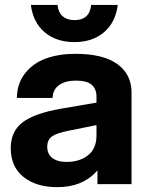

<svg xmlns="http://www.w3.org/2000/svg" viewBox="-20 -752 595 784"><path d="M377.9 0V-56.2Q318.8 12.2 213.9 12.2Q127.9 12.2 75.9 -29.5Q23.9 -71.3 23.9 -147Q23.9 -215.3 72 -252.2Q120.1 -289.1 229 -308.1L374 -333V-356.9Q374 -388.7 354.5 -405.8Q335 -422.9 289.1 -422.9Q246.6 -422.9 220.9 -404.3Q195.3 -385.7 194.8 -352.1H48.8Q49.8 -411.1 82.3 -452.6Q114.7 -494.1 167.5 -513.2Q220.2 -532.2 288.1 -532.2Q400.9 -532.2 459 -490.5Q517.1 -448.7 517.1 -374V0ZM106 -731.9H214.8Q217.8 -701.7 235.8 -685.8Q253.9 -669.9 284.2 -669.9Q346.2 -669.9 352.1 -731.9H460.9Q451.7 -660.2 404.5 -620.1Q357.4 -580.1 284.2 -580.1Q210 -580.1 162.6 -620.1Q115.2 -660.2 106 -731.9ZM172.9 -151.9Q172.9 -123.5 193.4 -107.2Q213.9 -90.8 252.9 -90.8Q304.7 -90.8 339.4 -117.9Q374 -145 374 -199.2V-241.2L257.8 -217.8Q211.9 -208.5 192.4 -195.1Q172.9 -181.6 172.9 -151.9Z"/></svg>

Font: Aspekta 400
Style: Bold
Weight: 700
Designer: Ivo Dolenc
Version: Version 2.000